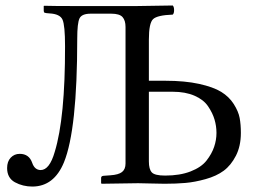

<svg xmlns="http://www.w3.org/2000/svg" viewBox="-20 -667 929 699"><path d="M522 -333V-79.1Q522 -51.3 532.5 -39.6Q543 -27.8 581.1 -27.8Q635.3 -27.8 674.1 -43Q712.9 -58.1 731.9 -82.5Q751 -106.9 759.5 -132.1Q768.1 -157.2 768.1 -183.1Q768.1 -208 761 -231.9Q753.9 -255.9 737.5 -280Q721.2 -304.2 688 -318.6Q654.8 -333 608.9 -333ZM522 -522.9V-373H582Q652.8 -373 704.8 -361.6Q756.8 -350.1 785.4 -332.5Q814 -314.9 831.1 -288.1Q848.1 -261.2 852.5 -237.5Q856.9 -213.9 856.9 -183.1Q856.9 -135.3 838.9 -100.1Q820.8 -64.9 794.4 -45.4Q768.1 -25.9 728.5 -14.9Q689 -3.9 655 -1Q621.1 2 579.1 2Q560.1 2 528.6 1Q497.1 0 482.9 0L350.1 2L348.1 0V-19Q348.1 -25.9 356 -26.9L381.8 -28.8Q411.6 -30.8 424.3 -40.8Q437 -50.8 437 -71.8V-568.8Q437 -592.8 426 -605Q415 -617.2 384.8 -617.2H310.1Q277.8 -617.2 269.5 -600.1Q261.2 -583 261.2 -525.9Q261.2 -194.8 212.9 -76.2Q176.8 11.7 98.1 12.2Q63 12.2 34.4 -3.4Q5.9 -19 5.9 -55.2Q5.9 -79.1 19 -93Q32.2 -106.9 51.8 -106.9Q85.9 -106.9 97.2 -74.2Q106 -48.3 127.9 -47.9Q160.2 -47.9 179.2 -113.8Q217.3 -237.8 216.8 -499Q216.8 -575.2 207.5 -595.7Q198.2 -616.2 160.2 -618.2Q146 -619.1 142.6 -620.6Q139.2 -622.1 139.2 -627.9V-645L140.1 -646Q177.2 -645 242.2 -645H479Q560.1 -646 608.9 -647Q613.8 -642.1 613.8 -630.1Q613.8 -618.2 608.9 -613.8Q552.7 -611.8 537.4 -597.4Q522 -583 522 -522.9Z"/></svg>

Font: Linux Libertine Initials
Style: Initials
Weight: 400
Designer: Philipp H. Poll
Foundry: Philipp H. Poll
Version: Version 5.0.6